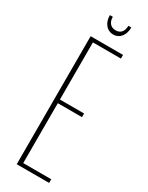

<svg xmlns="http://www.w3.org/2000/svg" viewBox="-217 -869 701 908"><g transform="rotate(30 133.5 -415.5)"><path d="M237 -699V-679H84V-367H216V-347H84V-20H237V0H60V-699ZM190 -831H206Q206 -799 190 -779Q174 -759 148 -759Q122 -759 105.5 -779Q89 -799 89 -831H105Q105 -808 116.5 -795Q128 -782 148 -782Q168 -782 179 -795Q190 -808 190 -831Z"/></g></svg>

Font: Moniqa Thin Paragraph
Style: Regular
Weight: 100
Designer: Rajesh Rajput
Foundry: Rajesh Rajput
Version: Version 1.000